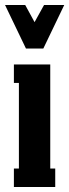

<svg xmlns="http://www.w3.org/2000/svg" viewBox="-28 -751 278 771"><path d="M230 -731 146 -556.2H76.2L-7.8 -731H73.2L110.8 -662.1L148.9 -731ZM27.8 -492.2H173.8V-74.2H193.8V0H27.8V-74.2H47.9V-418H27.8Z"/></svg>

Font: Margherita Black
Style: Regular
Weight: 900
Designer: James Puckett
Foundry: Dunwich Type Founders
Version: Version 1.008;hotconv 1.0.109;makeotfexe 2.5.65596